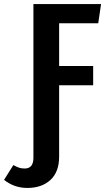

<svg xmlns="http://www.w3.org/2000/svg" viewBox="-105 -711 528 948"><path d="M187 -596V-385H355V-290H187V62Q187 138 144 177.5Q101 217 30 217Q-35 217 -85 177L-39 104Q-23 113 -11 117Q1 121 17 121Q60 121 60 68V-691H394L380 -596Z"/></svg>

Font: Fira Sans Compressed Medium
Style: Regular
Weight: 500
Width: 1
Designer: bBox Type GmbH & Carrois Corporate GbR & Edenspiekermann AG
Foundry: bBox Type GmbH & Carrois Corporate GbR & Edenspiekermann AG
Version: Version 4.301